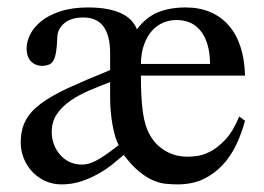

<svg xmlns="http://www.w3.org/2000/svg" viewBox="-20 -480 708 515"><path d="M298.3 -90.8Q293 -100.6 288.8 -114.7Q284.7 -128.9 281.7 -145.5Q278.8 -162.1 277.1 -180.4Q275.4 -198.7 275.4 -216.8V-259.8Q248 -249.5 220 -237.5Q191.9 -225.6 169.4 -210.2Q147 -194.8 132.8 -174.3Q118.7 -153.8 118.7 -126Q118.7 -107.9 124.8 -92.3Q130.9 -76.7 141.4 -64.7Q151.9 -52.7 166 -45.9Q180.2 -39.1 196.3 -38.6Q205.6 -38.1 215.1 -40.3Q224.6 -42.5 236.3 -48.3Q248 -54.2 262.9 -64.5Q277.8 -74.7 298.3 -90.8ZM543.5 -308.6Q543 -340.3 535.9 -362.5Q528.8 -384.8 516.8 -398.9Q504.9 -413.1 488.8 -419.7Q472.7 -426.3 453.6 -426.3Q434.6 -426.3 417.7 -419.2Q400.9 -412.1 387.7 -397.5Q374.5 -382.8 366.5 -360.6Q358.4 -338.4 357.9 -308.6ZM637.2 -156.2Q628.4 -123 613.8 -92Q599.1 -61 577.1 -37.4Q555.2 -13.7 525.4 0.5Q495.6 14.6 456.1 14.6Q439 14.6 422.4 12.7Q405.8 10.7 388.2 2.7Q370.6 -5.4 351.8 -21Q333 -36.6 312 -64.5Q301.3 -55.7 284.9 -42Q268.6 -28.3 247.3 -15.9Q226.1 -3.4 200.2 5.6Q174.3 14.6 145 14.6Q122.1 14.6 102.3 5.9Q82.5 -2.9 67.6 -18.3Q52.7 -33.7 44.2 -54.2Q35.6 -74.7 35.6 -98.1Q35.6 -131.8 48.6 -156.5Q61.5 -181.2 90.1 -202.4Q118.7 -223.6 164.3 -244.6Q210 -265.6 275.4 -292V-335.9Q275.4 -362.8 270.3 -381.3Q265.1 -399.9 255.6 -411.4Q246.1 -422.9 232.9 -428Q219.7 -433.1 203.1 -433.1Q170.9 -433.1 152.8 -418Q134.8 -402.8 133.8 -381.3Q132.8 -355.5 130.4 -340.6Q127.9 -325.7 123.3 -317.6Q118.7 -309.6 111.8 -306.9Q105 -304.2 95.2 -303.2Q83.5 -303.2 75 -307.1Q66.4 -311 61.3 -317.4Q56.2 -323.7 53.7 -332.3Q51.3 -340.8 51.3 -350.1Q51.3 -368.2 61 -387.7Q70.8 -407.2 90.8 -423.3Q110.8 -439.5 142.1 -449.7Q173.3 -460 215.8 -460Q246.1 -460 268.6 -455.6Q291 -451.2 306.9 -443.4Q322.8 -435.5 332.5 -424.8Q342.3 -414.1 347.2 -401.4Q371.6 -433.6 403.1 -446.8Q434.6 -460 478.5 -460Q514.6 -460 543.7 -447.8Q572.8 -435.5 593.3 -412.1Q613.8 -388.7 625 -354.7Q636.2 -320.8 637.2 -277.3H357.9Q357.9 -217.3 363.3 -178.7Q368.7 -140.1 382.8 -116.7Q392.6 -99.6 405.3 -88.6Q418 -77.6 431.6 -71Q445.3 -64.5 458.5 -62Q471.7 -59.6 482.9 -59.6Q490.2 -59.6 506.6 -61.3Q522.9 -63 543 -73Q563 -83 584 -105Q605 -127 621.6 -167.5Z"/></svg>

Font: Doulos SIL Phon
Style: Regular
Weight: 400
Designer: Walt Agee, Victor Gaultney, Peter Martin, Debbi Hosken, Becca Hirsbrunner
Foundry: SIL International
Version: Version 5.000